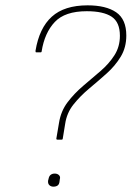

<svg xmlns="http://www.w3.org/2000/svg" viewBox="-20 -687 493 719"><path d="M195 -164Q191 -164 191 -168L201 -227Q208 -271 233 -304Q258 -337 291.5 -365.5Q325 -394 356.5 -421Q388 -448 408.5 -480Q429 -512 429 -553Q429 -604 398 -624.5Q367 -645 305 -645Q223 -645 185 -604.5Q147 -564 136 -495Q136 -491 132 -491H116Q115 -491 114 -491.5Q113 -492 113 -497Q127 -582 174 -624.5Q221 -667 308 -667Q377 -667 415 -641Q453 -615 453 -554Q453 -509 432 -474.5Q411 -440 379 -411.5Q347 -383 313.5 -355Q280 -327 255 -295.5Q230 -264 224 -223L215 -168Q215 -164 210 -164ZM180 12Q171 12 165 6.5Q159 1 160 -10L162 -18Q164 -28 170 -32.5Q176 -37 185 -37Q195 -37 201 -31Q207 -25 204 -16L203 -8Q202 3 196 7.5Q190 12 180 12Z"/></svg>

Font: Sofia Sans Thin
Style: Italic
Weight: 250
Italic angle: -9°
Version: Version 4.100-B